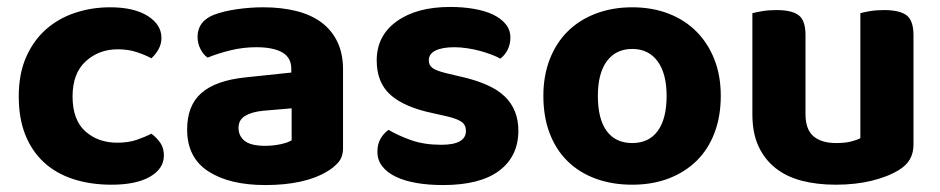

<svg xmlns="http://www.w3.org/2000/svg" viewBox="-20 -517 2707 553"><path d="M319 -375Q265 -375 227 -340.5Q189 -306 189 -239Q189 -172 225.5 -139Q262 -106 318 -106Q350 -106 374.5 -114.5Q399 -123 416 -132Q433 -119 442.5 -104.5Q452 -90 452 -69Q452 -31 412 -8Q372 15 301 15Q241 15 191.5 -1Q142 -17 107 -49Q72 -81 53 -128.5Q34 -176 34 -239Q34 -304 55 -352Q76 -400 112 -432Q148 -464 196 -480Q244 -496 297 -496Q366 -496 405.5 -471Q445 -446 445 -408Q445 -390 436.5 -375Q428 -360 416 -349Q398 -359 373.5 -367Q349 -375 319 -375Z M744 -97Q766 -97 787.5 -101.5Q809 -106 820 -113V-205L738 -198Q706 -195 686.5 -183.5Q667 -172 667 -149Q667 -125 685 -111Q703 -97 744 -97ZM738 -496Q790 -496 832.5 -485.5Q875 -475 905 -453Q935 -431 951.5 -397Q968 -363 968 -317V-91Q968 -65 954.5 -49.5Q941 -34 922 -23Q891 -4 846 6Q801 16 744 16Q641 16 580 -23.5Q519 -63 519 -144Q519 -213 560 -249Q601 -285 686 -294L819 -308V-319Q819 -351 793 -366Q767 -381 718 -381Q680 -381 643.5 -372Q607 -363 578 -351Q566 -359 557.5 -375.5Q549 -392 549 -411Q549 -455 595 -474Q624 -485 662.5 -490.5Q701 -496 738 -496Z M1473 -141Q1473 -67 1418 -25.5Q1363 16 1256 16Q1214 16 1179.5 10Q1145 4 1120 -8Q1095 -20 1081 -38Q1067 -56 1067 -80Q1067 -102 1076 -117.5Q1085 -133 1099 -143Q1128 -126 1165 -113Q1202 -100 1251 -100Q1322 -100 1322 -140Q1322 -157 1309.5 -166Q1297 -175 1267 -182L1227 -191Q1145 -208 1105 -243.5Q1065 -279 1065 -343Q1065 -414 1122.5 -455.5Q1180 -497 1277 -497Q1313 -497 1345 -491.5Q1377 -486 1400 -475Q1423 -464 1436.5 -447.5Q1450 -431 1450 -409Q1450 -389 1442 -373.5Q1434 -358 1421 -348Q1413 -353 1397.5 -359Q1382 -365 1364 -370Q1346 -375 1326 -378Q1306 -381 1289 -381Q1254 -381 1234.5 -371.5Q1215 -362 1215 -343Q1215 -329 1226 -321Q1237 -313 1266 -306L1304 -297Q1395 -277 1434 -239Q1473 -201 1473 -141Z M2056 -241Q2056 -182 2038 -134.5Q2020 -87 1986.5 -54Q1953 -21 1906 -3Q1859 15 1801 15Q1743 15 1695.5 -2.5Q1648 -20 1614.5 -53Q1581 -86 1563 -133.5Q1545 -181 1545 -241Q1545 -299 1563.5 -346.5Q1582 -394 1615.5 -427Q1649 -460 1696.5 -478Q1744 -496 1801 -496Q1858 -496 1905 -478Q1952 -460 1985.5 -426.5Q2019 -393 2037.5 -346Q2056 -299 2056 -241ZM1801 -376Q1754 -376 1728 -341Q1702 -306 1702 -241Q1702 -174 1727.5 -139.5Q1753 -105 1801 -105Q1849 -105 1874.5 -140Q1900 -175 1900 -241Q1900 -305 1874 -340.5Q1848 -376 1801 -376Z M2611 -100Q2611 -53 2570 -28Q2538 -8 2491 3.5Q2444 15 2387 15Q2333 15 2289 3.5Q2245 -8 2213.5 -33Q2182 -58 2164.5 -96Q2147 -134 2147 -188V-479Q2158 -482 2176 -485Q2194 -488 2216 -488Q2261 -488 2280.5 -473Q2300 -458 2300 -416V-189Q2300 -144 2323 -124.5Q2346 -105 2388 -105Q2414 -105 2431.5 -109.5Q2449 -114 2458 -119V-479Q2468 -482 2486 -485Q2504 -488 2526 -488Q2571 -488 2591 -473Q2611 -458 2611 -416V-100Z"/></svg>

Font: Baloo Bhai 2
Style: Bold
Weight: 700
Designer: Supriya Tembe, Noopur Datye and Ek Type
Foundry: Ek Type
Version: Version 1.640;PS 1.000;hotconv 16.6.51;makeotf.lib2.5.65220;